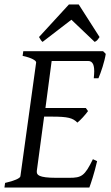

<svg xmlns="http://www.w3.org/2000/svg" viewBox="-20 -846 502 866"><path d="M335 -826H291L156 -679C163 -666 167 -661 172 -657L302 -757L407 -657C418 -662 420 -666 429 -679ZM399 -128C362 -52 348 -44 292 -44H233C153 -44 146 -58 146 -71C146 -72 146 -74 146 -75L179 -320H213C287 -320 308 -314 329 -293C343 -304 365 -328 377 -345L367 -359H185L213 -571H377C389 -571 396 -566 401 -554C405 -542 405 -529 405 -524C405 -516 404 -505 403 -493H424C435 -518 452 -569 457 -603L445 -615H85L82 -594C125 -585 143 -572 143 -565C143 -565 143 -564 143 -564L72 -51C71 -42 44 -30 3 -21L0 0H383C390 -19 405 -63 418 -119Z"/></svg>

Font: Oxford Ugaritic Clay
Style: Regular
Weight: 400
Designer: Jacob Thomas
Foundry: Bengal Creative Media Limited
Version: Version 1.000